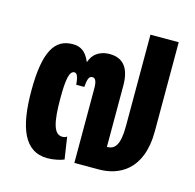

<svg xmlns="http://www.w3.org/2000/svg" viewBox="-91 -678 795 781"><g transform="rotate(15 306.5 -287.0)"><path d="M174 10C198 10 227 4 243 -3L229 -96C223 -91 216 -90 210 -90C174 -90 162 -137 162 -240C162 -318 169 -356 190 -356C200 -356 207 -346 210 -309H244C247 -344 252 -356 266 -356C277 -356 285 -347 285 -313V0H388C469 0 568 -42 568 -210V-584H449V-200C449 -118 429 -97 396 -97V-355C396 -431 365 -465 310 -465C281 -465 244 -455 229 -411H227C209 -454 184 -465 154 -465C79 -465 40 -404 40 -239C40 -85 75 10 174 10Z"/></g></svg>

Font: Noto Sans Thai UI ExtCond
Style: Bold
Weight: 700
Width: 2
Designer: Monotype Design Team
Foundry: Monotype Imaging Inc.
Version: Version 2.000